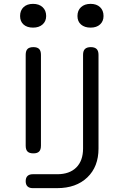

<svg xmlns="http://www.w3.org/2000/svg" viewBox="-20 -794 640 994"><path d="M149 180Q132 180 122.5 171Q113 162 113 144Q113 126 122.5 117Q132 108 149 108H276Q340 108 375 73Q410 38 410 -25V-510Q410 -531 420 -540.5Q430 -550 450 -550Q470 -550 480 -540.5Q490 -531 490 -510V-25Q490 69 432 124.5Q374 180 276 180ZM113 -40V-510Q113 -531 122.5 -540.5Q132 -550 153 -550Q173 -550 182.5 -540.5Q192 -531 192 -510V-40Q192 -19 182.5 -9.5Q173 0 153 0Q132 0 122.5 -9.5Q113 -19 113 -40ZM151 -651Q120 -651 102 -667Q84 -683 84 -711Q84 -740 102 -757Q120 -774 151 -774Q182 -774 200.5 -757Q219 -740 219 -711Q219 -684 200.5 -667.5Q182 -651 151 -651ZM449 -651Q418 -651 399.5 -667Q381 -683 381 -711Q381 -740 399.5 -757Q418 -774 449 -774Q480 -774 498 -757Q516 -740 516 -711Q516 -684 498 -667.5Q480 -651 449 -651Z"/></svg>

Font: Maple Mono NL Light
Style: Regular
Weight: 300
Monospace: yes
Designer: subframe7536
Version: Version 7.000